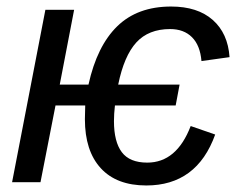

<svg xmlns="http://www.w3.org/2000/svg" viewBox="-20 -558 734 588"><path d="M431 -60Q521 -60 564 -172L639 -146Q583 10 428 10Q337 10 288.5 -43Q240 -96 240 -193L241 -235H150L104 0H17L119 -528H207L163 -299H251Q277 -417 339 -477.5Q401 -538 504 -538Q585 -538 631.5 -497Q678 -456 683 -383L597 -371Q593 -419 568 -444Q543 -469 501 -469Q435 -469 397.5 -428Q360 -387 342 -299H530L518 -235H332Q329 -209 329 -187Q329 -124 353 -92Q377 -60 431 -60Z"/></svg>

Font: Libra Sans Modern
Style: Italic
Weight: 400
Italic angle: -12°
Foundry: Stefan Peev, Context Ltd
Version: Version 1.000